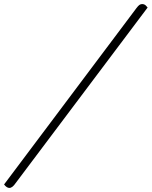

<svg xmlns="http://www.w3.org/2000/svg" viewBox="-43 -786 745 943"><path d="M34 113Q18 137 3 137Q-10 137 -23 120L627 -746Q636 -758 642 -762Q648 -766 655 -766Q667 -766 674.5 -757.5Q682 -749 682 -749Z"/></svg>

Font: Sedan
Style: Italic
Weight: 400
Italic angle: -13.8°
Designer: Sebastian Salazar
Foundry: Sebastian Salazar
Version: Version 1.100; ttfautohint (v1.8.4.7-5d5b)